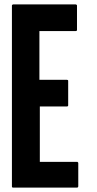

<svg xmlns="http://www.w3.org/2000/svg" viewBox="-20 -857 440 873"><path d="M335.9 -9.8Q335.9 -7.8 335 -6.8Q334 -6.8 334 -5.9Q333 -4.9 332 -3.9Q330.1 -3.9 330.1 -3.9Q233.4 -3.9 40 -3.9Q37.1 -3.9 36.1 -4.9Q34.2 -6.8 34.2 -8.8Q34.2 -111.3 34.2 -317.4Q34.2 -489.3 34.2 -832Q34.2 -834 36.1 -835Q37.1 -836.9 40 -836.9Q134.8 -836.9 324.2 -836.9Q327.1 -836.9 328.1 -835Q330.1 -834 330.1 -832Q330.1 -794.9 330.1 -720.7Q330.1 -718.8 328.1 -716.8Q327.1 -715.8 324.2 -715.8Q269.5 -715.8 159.2 -715.8Q159.2 -641.6 159.2 -494.1Q201.2 -494.1 284.2 -494.1Q287.1 -494.1 288.1 -493.2Q290 -492.2 290 -489.3Q290 -452.1 290 -377.9Q290 -375 288.1 -374Q287.1 -373 284.2 -373Q243.2 -373 161.1 -373Q161.1 -289.1 161.1 -121.1Q217.8 -121.1 331.1 -121.1Q333 -121.1 334 -119.1Q335.9 -118.2 335.9 -115.2Q335.9 -80.1 335.9 -9.8Z"/></svg>

Font: Typeface
Style: Regular
Weight: 400
Version: Version 1.0